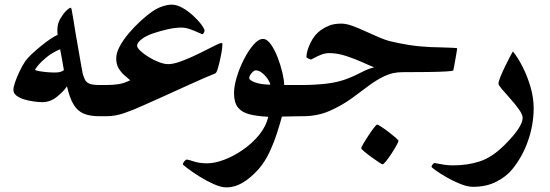

<svg xmlns="http://www.w3.org/2000/svg" viewBox="-20 -500 2367 826"><path d="M467.3 -67.4Q467.3 -57.6 465.1 -41.5Q462.9 -25.4 455.6 -12.7Q448.2 0 431.6 0H406.7Q367.2 0 340.6 -11Q314 -22 296.9 -49.8Q279.8 -77.6 268.1 -128.4Q252.4 -105.5 224.1 -83Q195.8 -60.5 162.1 -60.5Q148.4 -60.5 127.4 -63.2Q106.4 -65.9 85.9 -71.8Q65.4 -77.6 51.5 -88.1Q37.6 -98.6 37.6 -113.8Q37.6 -124.5 44.9 -146.2Q52.2 -168 64 -192.6Q75.7 -217.3 88.4 -236.3Q97.2 -249 115.2 -266.1Q133.3 -283.2 154.8 -300.8Q176.3 -318.4 196 -331.8Q215.8 -345.2 228 -350.1Q227.5 -355.5 227.1 -359.9Q226.6 -364.3 226.6 -370.1Q226.6 -377.9 227.5 -383.3Q229.5 -402.8 240.7 -421.9Q252 -440.9 265.1 -453.9Q278.3 -466.8 285.6 -466.8Q286.6 -466.8 289.6 -450.9Q292.5 -435.1 296.6 -410.4Q300.8 -385.7 304.7 -359.9Q311.5 -321.3 318.1 -283Q324.7 -244.6 329.6 -217Q334.5 -189.5 335.9 -182.6Q340.3 -168 345.5 -157.2Q350.6 -146.5 364 -140.4Q377.4 -134.3 406.7 -134.3H431.6Q448.2 -134.3 455.6 -121.8Q462.9 -109.4 465.1 -93.5Q467.3 -77.6 467.3 -67.4ZM254.9 -198.2Q252 -213.9 247.8 -239Q243.7 -264.2 238.8 -288.1Q205.6 -274.4 181.4 -254.6Q157.2 -234.9 144.3 -219Q131.3 -203.1 131.3 -200.2Q131.3 -197.3 145 -194.6Q158.7 -191.9 178.2 -189.9Q197.8 -188 215.3 -188Q231.4 -188 239.7 -190.7Q248 -193.4 254.9 -198.2Z M937 -309.1Q937 -307.1 935.5 -292.5Q934.1 -277.8 930.7 -262.2Q929.7 -255.9 925.5 -237.5Q921.4 -219.2 916.3 -202.6Q911.1 -186 905.8 -184.1Q887.7 -177.2 858.4 -164.3Q829.1 -151.4 795.4 -136.2Q761.7 -121.1 729.2 -106.2Q696.8 -91.3 672.9 -80.6Q634.3 -64 593.5 -45.2Q552.7 -26.4 513.7 -13.2Q474.6 0 439.5 0H416Q399.4 0 391.6 -12.7Q383.8 -25.4 381.6 -41.5Q379.4 -57.6 379.4 -67.4Q379.4 -77.6 381.6 -93.5Q383.8 -109.4 391.6 -121.8Q399.4 -134.3 416 -134.3H439.5Q464.8 -134.3 489.5 -137.9Q514.2 -141.6 540 -154.8Q528.8 -164.6 514.6 -176.8Q500.5 -189 490.2 -206.5Q480 -224.1 480 -248.5Q480 -272.9 495.6 -301.5Q511.2 -330.1 535.4 -358.4Q559.6 -386.7 585.9 -410.6Q612.3 -434.6 633.8 -449.7Q656.7 -465.3 679.2 -472.7Q701.7 -480 718.3 -480Q741.2 -480 765.9 -465.8Q790.5 -451.7 812 -431.6Q833.5 -411.6 846.7 -393.6Q859.9 -375.5 859.9 -367.7Q859.9 -364.3 856.7 -358.6Q853.5 -353 850.6 -353Q848.1 -353 833 -360.1Q817.9 -367.2 797.9 -374.3Q777.8 -381.3 760.7 -381.3Q733.4 -381.3 701.2 -374Q668.9 -366.7 640.1 -356.9Q607.9 -346.2 588.9 -331.1Q569.8 -315.9 569.8 -303.7Q569.8 -294.9 583.5 -281.7Q597.2 -268.6 618.4 -255.4Q639.6 -242.2 662.6 -233.2Q685.5 -224.1 703.6 -224.1Q723.6 -224.1 750.7 -233.4Q777.8 -242.7 807.1 -256.1Q836.4 -269.5 862.8 -283Q889.2 -296.4 908 -305.7Q926.8 -314.9 932.6 -314.9Q937 -314.9 937 -309.1Z M1309.6 -67.4Q1309.6 -57.6 1307.4 -41.5Q1305.2 -25.4 1297.6 -12.7Q1290 0 1273.4 0L1192.9 1.5Q1185.1 30.8 1171.9 71.8Q1158.7 112.8 1139.2 154.8Q1119.6 196.8 1091.3 229Q1056.6 267.1 1022.9 286.6Q989.3 306.2 954.1 306.2Q931.2 306.2 899.4 292Q867.7 277.8 837.4 258.8Q807.1 239.7 786.9 224.4Q766.6 209 766.6 206.5Q766.6 202.1 772.7 194.3Q778.8 186.5 784.2 186.5Q789.6 186.5 814 194.6Q838.4 202.6 871.1 202.6Q903.3 202.6 943.8 187.5Q984.4 172.4 1024.2 145Q1064 117.7 1094 81.3Q1124 44.9 1134.3 2.4Q1085.9 0 1053.2 -8.3Q1020.5 -16.6 1003.7 -37.6Q986.8 -58.6 986.8 -99.6Q986.8 -129.4 998.8 -168.9Q1010.7 -208.5 1030 -245.8Q1049.3 -283.2 1070.8 -307.9Q1092.3 -332.5 1111.3 -332.5Q1128.9 -332.5 1145.3 -309.3Q1161.6 -286.1 1174.6 -252.7Q1187.5 -219.2 1195.1 -186.3Q1202.6 -153.3 1202.6 -134.3H1273.4Q1290 -134.3 1297.6 -121.8Q1305.2 -109.4 1307.4 -93.5Q1309.6 -77.6 1309.6 -67.4ZM1142.6 -135.7Q1142.6 -143.1 1133.1 -158Q1123.5 -172.9 1109.1 -185.1Q1094.7 -197.3 1080.1 -197.3Q1072.3 -197.3 1062.3 -185.3Q1052.2 -173.3 1052.2 -164.6Q1052.2 -155.3 1075.9 -146Q1099.6 -136.7 1142.6 -135.7Z M1946.8 -292Q1946.8 -290 1944.6 -276.9Q1942.4 -263.7 1939.5 -246.8Q1936.5 -230 1933.8 -215.6Q1931.2 -201.2 1930.2 -197.3Q1929.7 -194.3 1899.9 -192.6Q1870.1 -190.9 1820.6 -190.2Q1771 -189.5 1710.4 -189.5Q1669.4 -189.5 1633.8 -172.4Q1598.1 -155.3 1564.2 -129.6Q1530.3 -104 1494.1 -77.6Q1451.2 -46.4 1398.7 -23.2Q1346.2 0 1282.7 0H1257.8Q1241.2 0 1233.4 -12.7Q1225.6 -25.4 1223.4 -41.5Q1221.2 -57.6 1221.2 -67.4Q1221.2 -77.6 1223.4 -93.5Q1225.6 -109.4 1233.4 -121.8Q1241.2 -134.3 1257.8 -134.3H1281.2Q1332 -134.3 1384.5 -140.1Q1437 -146 1482.4 -164.6Q1507.8 -174.8 1536.4 -189.7Q1564.9 -204.6 1589.8 -210.4Q1571.8 -217.3 1539.6 -231.9Q1507.3 -246.6 1469.5 -259Q1431.6 -271.5 1396.5 -271.5Q1378.4 -271.5 1360.8 -264.4Q1343.3 -257.3 1331.3 -250.5Q1319.3 -243.7 1317.9 -243.7Q1316.4 -243.7 1307.4 -247.8Q1298.3 -252 1298.3 -253.9Q1298.3 -279.8 1315.7 -315.7Q1333 -351.6 1361.8 -371.6Q1377.9 -382.8 1398.2 -390.6Q1418.5 -398.4 1448.7 -398.4Q1469.2 -398.4 1496.1 -388.7Q1522.9 -378.9 1552.5 -365.2Q1582 -351.6 1610.6 -339.4Q1639.2 -327.1 1662.1 -321.8Q1696.8 -313.5 1739 -306.6Q1781.2 -299.8 1832.5 -297.4Q1853.5 -296.9 1880.1 -296.1Q1906.7 -295.4 1926.8 -294.4Q1946.8 -293.5 1946.8 -292ZM1694.3 106.4Q1694.3 109.9 1685.5 125.7Q1676.8 141.6 1664.6 160.4Q1652.3 179.2 1641.1 193.1Q1629.9 207 1625.5 207Q1623.5 207 1609.4 197.8Q1595.2 188.5 1577.9 175.8Q1560.5 163.1 1547.4 152.1Q1534.2 141.1 1534.2 137.7Q1534.2 133.3 1543.5 117.4Q1552.7 101.6 1565.2 82.8Q1577.6 64 1588.4 50Q1599.1 36.1 1602.5 36.1Q1606.4 36.1 1620.8 45.7Q1635.3 55.2 1652.3 68.1Q1669.4 81.1 1681.9 92Q1694.3 103 1694.3 106.4Z M2275.9 -34.2Q2275.9 35.2 2252 104.7Q2228 174.3 2183.1 229Q2158.7 259.3 2115.7 281.5Q2072.8 303.7 2015.1 303.7Q1991.7 303.7 1961.4 291.7Q1931.2 279.8 1902.6 263.4Q1874 247.1 1855.2 233.6Q1836.4 220.2 1836.4 217.3Q1836.4 213.4 1841.3 207.3Q1846.2 201.2 1849.6 201.2Q1851.6 201.2 1877.2 206.3Q1902.8 211.4 1929.7 211.4Q1992.2 211.4 2044.7 194.1Q2097.2 176.8 2149.9 124.5Q2191.9 82.5 2210.2 54Q2228.5 25.4 2228.5 7.3Q2228.5 -6.8 2212.9 -28.8Q2197.3 -50.8 2176.5 -74.2Q2155.8 -97.7 2140.1 -115.7Q2124.5 -133.8 2124.5 -139.6Q2124.5 -148.9 2133.3 -170.7Q2142.1 -192.4 2154.1 -216.8Q2166 -241.2 2175.5 -259Q2185.1 -276.9 2186.5 -278.8Q2207.5 -253.4 2228 -213.1Q2248.5 -172.9 2262.2 -126.2Q2275.9 -79.6 2275.9 -34.2Z"/></svg>

Font: Scheherazade New
Style: Bold
Weight: 700
Designer: SIL International
Foundry: SIL International
Version: Version 4.000